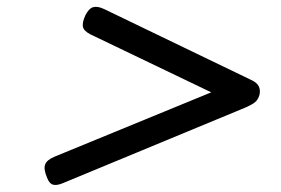

<svg xmlns="http://www.w3.org/2000/svg" viewBox="-20 -724 803 549"><path d="M159 -200Q142 -193 131.5 -196Q121 -199 115 -215Q104 -240 109 -253.5Q114 -267 136 -276L584 -460L238 -626Q219 -636 217 -648Q215 -660 224 -680Q234 -700 246.5 -703.5Q259 -707 278 -698L697 -496Q715 -488 720 -477Q725 -466 722 -453Q718 -439 709.5 -432Q701 -425 683 -417Z"/></svg>

Font: Playwrite AU NSW
Style: Regular
Weight: 400
Designer: Veronika Burian, José Scaglione
Foundry: TypeTogether
Version: Version 1.002